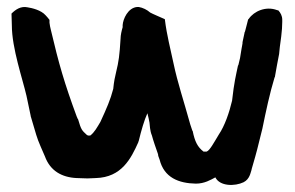

<svg xmlns="http://www.w3.org/2000/svg" viewBox="-20 -504 846 551"><path d="M13 -465 14 -431C14 -366 45 -277 56 -229C60 -211 64 -192 68 -172V-171C73 -153 79 -135 84 -117C89 -99 104 -67 109 -55C124 -14 157 5 200 7H201C210 7 220 8 231 8C240 8 248 7 255 7C329 5 356 -49 377 -96V-97L378 -99C386 -132 394 -159 403 -179C405 -171 408 -159 409 -152C410 -145 410 -129 416 -115C419 -103 428 -77 433 -63C434 -60 434 -59 434 -57L438 -46C451 6 493 22 542 23C567 23 585 12 598 5C611 31 654 31 679 19C697 10 699 -9 702 -17V-18C708 -39 716 -65 724 -99L733 -135C743 -184 754 -236 768 -282L769 -283V-284C773 -307 777 -329 781 -349L783 -369L787 -399C789 -415 790 -429 790 -441V-447C790 -459 785 -467 779 -474L775 -475C743 -487 709 -472 694 -450L692 -448C690 -441 687 -427 683 -413L682 -412V-411C681 -406 678 -392 676 -383V-380L675 -374L673 -363C670 -341 668 -332 664 -317L663 -316C657 -287 652 -269 646 -215C638 -181 625 -143 608 -118C594 -95 582 -72 573 -69H564C547 -82 539 -98 533 -128L532 -129L526 -147C507 -216 490 -265 478 -322C469 -365 459 -401 453 -449C442 -454 418 -464 411 -468C402 -476 390 -482 378 -484H374C347 -482 333 -449 332 -432V-426C329 -416 326 -403 326 -393C323 -345 321 -329 313 -296C310 -284 307 -270 305 -249C297 -218 286 -193 268 -154C259 -139 251 -124 239 -115H233C230 -116 229 -117 229 -117C215 -130 213 -131 204 -162L203 -163L200 -170C165 -265 149 -320 126 -418C124 -425 123 -432 122 -439V-447C118 -452 115 -456 111 -460C98 -475 72 -481 59 -483C40 -487 25 -477 13 -465Z"/></svg>

Font: Vapor
Style: ExBd
Weight: 800
Foundry: Cannot Into Space Fonts
Version: Version 0.179